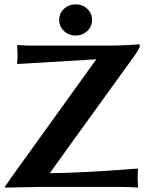

<svg xmlns="http://www.w3.org/2000/svg" viewBox="-20 -853 685 876"><path d="M250 -762.2C250 -742.4 257.2 -725.5 271.7 -711.7C286.2 -697.8 304 -690.9 325.2 -690.9C346 -690.9 363.7 -697.8 378.2 -711.4C392.7 -725.1 399.9 -742 399.9 -762.2C399.9 -782.1 392.7 -798.8 378.4 -812.5C364.1 -826.2 346.4 -833 325.2 -833C304 -833 286.2 -826.2 271.7 -812.5C257.2 -798.8 250 -782.1 250 -762.2ZM208 -63C208 -63.6 208.7 -64.9 210 -66.9C212.2 -70.8 338.2 -245.4 587.9 -590.8C608.1 -618.8 618.2 -636.9 618.2 -645C618.2 -648.9 616 -650.9 611.8 -650.9C603.7 -649.6 584.6 -648.3 554.7 -647C524.7 -645.7 501.8 -645 485.8 -645H121.1C96.4 -645 76 -646 60.1 -647.9L58.1 -645C59.4 -626.1 60.1 -613.4 60.1 -606.9C60.1 -588.7 59.4 -574.4 58.1 -564L60.1 -561L419.4 -582.5L27.8 -38.1C26.9 -36.5 23.4 -31.2 17.3 -22.5C11.3 -13.7 6.2 -6.5 2 -1L4.9 2.9L153.8 0H537.1C568.4 0 592 1 607.9 2.9L609.9 0C608.6 -18.9 607.9 -31.6 607.9 -38.1C607.9 -56.3 608.6 -70.6 609.9 -81.1L607.9 -84L537.1 -78.6C489.9 -75 432.9 -71.5 366.2 -68.1C299.5 -64.7 246.7 -63 208 -63Z"/></svg>

Font: Linux Biolinum G
Style: Bold
Weight: 700
Designer: Philipp H. Poll
Foundry: Philipp H. Poll
Version: Version 1.1.0